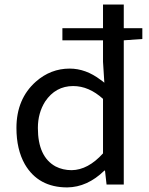

<svg xmlns="http://www.w3.org/2000/svg" viewBox="-20 -816 659 849"><path d="M435.5 -137.7V-378.9Q373 -435.5 303.7 -435.5Q225.6 -435.5 179.7 -367.2Q147.5 -316.4 147.5 -250Q147.5 -123 225.6 -80.1Q257.8 -63.5 296.9 -63.5Q369.1 -64.5 435.5 -137.7ZM609.4 -691.4V-643.6L527.3 -637.7V0H451.2L444.3 -61.5H441.4Q366.2 11.7 277.3 12.7Q149.4 12.7 89.8 -89.8Q52.7 -155.3 52.7 -250Q52.7 -378.9 138.7 -455.1Q204.1 -512.7 288.1 -512.7Q359.4 -512.7 424.8 -462.9Q433.6 -457 441.4 -450.2L435.5 -543V-637.7H255.9V-691.4H435.5V-795.9H527.3V-691.4Z"/></svg>

Font: Taipei Sans TC Beta
Style: Regular
Weight: 400
Designer: JT Foundry
Foundry: JT Foundry
Version: Version 1.000